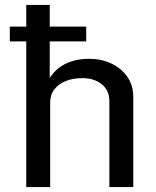

<svg xmlns="http://www.w3.org/2000/svg" viewBox="-20 -763 638 783"><path d="M331.6 -594.1H20V-654.4H331.6ZM87.1 -743H182.8V-444.9Q197 -467.8 218.8 -485.1Q240.5 -502.4 272 -512.8Q303.4 -523.2 343.1 -523.2Q393.2 -523.2 434.4 -503.8Q475.6 -484.3 499.5 -449.2Q523.5 -414.1 523.5 -369.1V0H426V-351.1Q426 -394.4 395.2 -419.4Q364.4 -444.4 314.4 -444.4Q279.2 -444.4 249.7 -433.1Q220.1 -421.9 202.4 -399.5Q184.6 -377.2 184.6 -345.4V0H87.1Z"/></svg>

Font: Public Sans VF
Style: Regular
Weight: 400
Designer: Pablo Impallari, Rodrigo Fuenzalida (Modified by Dan O. Williams and USWDS)
Version: Version 1.003